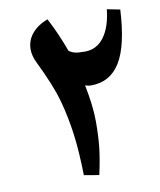

<svg xmlns="http://www.w3.org/2000/svg" viewBox="-80 -747 693 831"><g transform="rotate(-10 266.5 -331.5)"><path d="M90.8 -566.9Q90.8 -606 115.5 -635.7Q140.1 -665.5 185.1 -683.1Q222.2 -612.8 251 -533.2Q262.7 -524.4 276.4 -520.8Q290 -517.1 320.8 -517.1Q373 -517.1 405.3 -560.5Q437.5 -604 445.8 -681.2L502.9 -669.9Q494.6 -512.2 450.2 -440.2Q405.8 -368.2 321.8 -368.2Q309.6 -368.2 295.9 -373Q314.9 -278.8 314.9 -210.9Q314.9 -149.4 309.8 -99.9Q304.7 -50.3 289.1 20L223.1 8.8Q221.2 -96.7 210.9 -173.3Q200.7 -250 180.9 -322.5Q161.1 -395 106 -507.8Q90.8 -538.6 90.8 -566.9Z"/></g></svg>

Font: Droid Arabic Naskh
Style: Bold
Weight: 700
Designer: Pascal Zoghbi
Foundry: Ascender Corporation
Version: Version 1.00